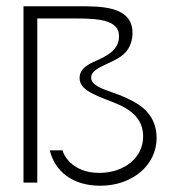

<svg xmlns="http://www.w3.org/2000/svg" viewBox="-20 -583 540 613"><path d="M300 10C404 10 480 -57 480 -142C480 -202 447 -237 406 -259C385 -270 365 -279 344 -286C303 -300 271 -312 271 -335C271 -364 318 -374 357 -397C383 -412 403 -437 403 -478C403 -565 300 -563 227 -563H55V0H99V-524H227C303 -524 360 -516 360 -468C360 -421 319 -403 278 -385C253 -373 234 -359 234 -334C234 -288 305 -274 366 -246C406 -226 437 -198 437 -147C437 -80 377 -31 297 -31C205 -31 180 -96 180 -103H139C155 -36 212 10 300 10Z"/></svg>

Font: OSH Darker Grotesque
Style: Regular
Weight: 400
Designer: Gabriel Lam
Foundry: TypeRant
Version: Version 1.000;Glyphs 3.1.1 (3148)